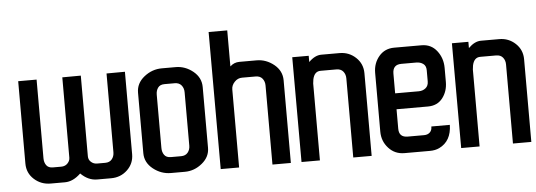

<svg xmlns="http://www.w3.org/2000/svg" viewBox="-44 -745 2425 868"><g transform="rotate(-5 1168.0 -311.5)"><path d="M291 -36.1Q256.3 -2.4 218.8 -2.4H154.3Q110.8 -2.4 79.6 -30.8Q48.3 -59.1 48.3 -102.5V-476.1H131.8V-118.7Q131.8 -100.1 141.1 -87.2Q150.4 -74.2 170.9 -74.2H208Q233.4 -74.2 245.1 -96.7Q248.5 -103.5 248.5 -111.3V-476.1L332.5 -476.6V-110.4Q332.5 -94.7 344 -84.5Q355.5 -74.2 371.1 -74.2H408.2Q428.2 -74.2 438.7 -87.2Q449.2 -100.1 449.2 -118.7V-476.1L532.7 -476.6V-102.5Q532.7 -60.1 502.4 -31.2Q472.2 -2.4 428.7 -2.4H365.2Q324.7 -2.4 291 -36.1Z M877 -102.5Q877.4 -60.5 842.3 -31.7Q807.1 -2.4 763.2 -2.4H700.2Q655.8 -2.4 619.6 -31.2Q583.5 -60.1 583.5 -102.5V-377Q583.5 -419.9 619.6 -448.7Q655.8 -477.5 700.2 -477.5H763.2Q806.2 -477.5 841.8 -448.7Q877 -419.9 877 -377ZM793.5 -118.7V-360.8Q793.5 -379.4 783 -392.3Q772.5 -405.3 752.4 -405.3H706.1Q685.5 -405.3 676.3 -392.3Q667 -379.4 667 -360.8V-118.7Q667 -100.1 676.3 -87.2Q685.5 -74.2 706.1 -74.2H752.4Q772.5 -74.2 783 -87.2Q793.5 -100.1 793.5 -118.7Z M1244.1 -0.5H1160.6V-359.4Q1160.6 -377.9 1150.1 -390.9Q1139.6 -403.8 1119.6 -403.8H1058.1Q1038.1 -403.8 1023.9 -388.7Q1009.3 -373.5 1009.3 -354.5V-0.5H925.8L925.3 -622.6H1009.8V-459Q1027.8 -476.1 1052.2 -476.1H1130.4Q1173.3 -476.1 1209 -447.3Q1244.1 -418.5 1244.1 -375.5Z M1366.7 -447.8Q1395 -476.1 1423.8 -476.1H1506.8Q1549.3 -476.1 1580.1 -447.3Q1610.8 -418.5 1610.8 -375.5V-0.5H1527.3V-359.4Q1527.3 -377.9 1516.8 -390.9Q1506.3 -403.8 1486.3 -403.8H1415Q1386.2 -404.3 1378.4 -368.2Q1376.5 -358.4 1376 -349.6V-0.5H1292.5L1292 -476.1H1366.7Z M1975.1 -109.4Q1973.6 -35.6 1918 -8.8Q1899.4 0 1875.5 0H1759.8Q1716.3 0 1688 -31.2Q1659.2 -62.5 1659.2 -106.4V-373Q1659.2 -416.5 1685.5 -447.8Q1711.9 -479 1754.9 -479H1878.9Q1922.4 -479 1948.2 -445.8Q1974.1 -412.6 1974.1 -368.2V-304.7Q1974.1 -261.7 1950.2 -231Q1926.3 -200.7 1883.8 -200.7H1741.2V-112.3Q1741.2 -73.2 1780.8 -73.2H1855Q1871.6 -73.2 1881.6 -82.8Q1891.6 -92.3 1891.1 -109.4ZM1780.8 -403.3Q1741.2 -403.3 1741.2 -362.3V-272.9H1848.1Q1866.7 -272.9 1879.6 -283.4Q1892.6 -293.9 1892.6 -314V-364.3Q1892.6 -384.8 1879.6 -394Q1866.7 -403.3 1848.1 -403.3Z M2091.3 -447.8Q2119.6 -476.1 2148.4 -476.1H2231.4Q2273.9 -476.1 2304.7 -447.3Q2335.4 -418.5 2335.4 -375.5V-0.5H2252V-359.4Q2252 -377.9 2241.5 -390.9Q2231 -403.8 2210.9 -403.8H2139.6Q2110.8 -404.3 2103 -368.2Q2101.1 -358.4 2100.6 -349.6V-0.5H2017.1L2016.6 -476.1H2091.3Z"/></g></svg>

Font: Uroob
Style: Regular
Weight: 400
Designer: Hussain K H
Foundry: Swanthanthra Malayalam Computing(http://smc.org.in)
Version: Version 2.0.0+20200101